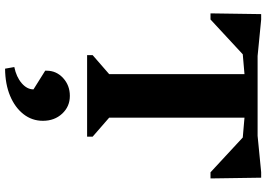

<svg xmlns="http://www.w3.org/2000/svg" viewBox="-170 -574 1076 777"><g transform="rotate(90 368.5 -186.0)"><path d="M203.6 0V-22.4L280.6 -89.4V-669.8L353.4 -643.2L60 -617.8V-690H677.2V-617.8L383.8 -643.2L456.6 -669.8V-89.4L533.6 -22.4V0ZM34.6 -499.4 37.6 -704.4H59.8L207 -690L215 -643.6L59.4 -499.4ZM677.8 -499.4 522.2 -643.6 530.2 -690 677.4 -704.4H699.6L702.6 -499.4ZM258.4 332 251.8 294.6Q292 286.4 317.1 264.8Q342.2 243.2 342.2 217L266.6 169.6V163.8Q266.6 124.4 296.3 97.1Q326 69.8 368.6 69.8Q411.6 69.8 440.5 100.9Q469.4 132 469.4 178.8Q469.4 223 442.5 257.4Q415.6 291.8 368.5 311.6Q321.4 331.4 258.4 332Z"/></g></svg>

Font: Platypi Light
Style: Regular
Weight: 300
Designer: David Sargent
Foundry: Bolt Cutter Type
Version: Version 1.200